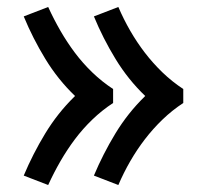

<svg xmlns="http://www.w3.org/2000/svg" viewBox="-20 -615 588 550"><path d="M319 -85 249 -112Q275 -174 310.5 -232.5Q346 -291 394 -338L396 -340Q347 -387 311 -446Q275 -505 249 -568L319 -595Q334 -560 353 -527Q372 -494 395 -464Q418 -434 445.5 -407.5Q473 -381 505 -360V-320Q473 -299 445.5 -272.5Q418 -246 395 -216Q372 -186 353 -153Q334 -120 319 -85ZM118 -85 48 -112Q74 -174 109.5 -232.5Q145 -291 193 -338L195 -340Q146 -387 110 -446Q74 -505 48 -568L118 -595Q134 -560 153 -527Q172 -494 194.5 -464Q217 -434 244.5 -407.5Q272 -381 304 -360V-320Q272 -299 244.5 -272.5Q217 -246 194.5 -216Q172 -186 153 -153Q134 -120 118 -85Z"/></svg>

Font: Iosevka Semi-Condensed Medium
Style: Regular
Weight: 500
Monospace: yes
Designer: Belleve Invis
Foundry: Belleve Invis
Version: Version 27.3.5